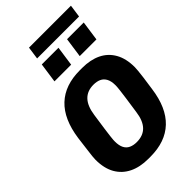

<svg xmlns="http://www.w3.org/2000/svg" viewBox="-305 -1118 1220 1220"><g transform="rotate(-45 304.5 -508.0)"><path d="M257 10Q183 10 129 -16.5Q75 -43 45.5 -94.5Q16 -146 16 -223Q16 -236 18 -255Q20 -274 24.5 -308Q29 -342 36 -399Q57 -548 135.5 -622Q214 -696 348 -696H368Q443 -696 496.5 -670Q550 -644 579.5 -592Q609 -540 609 -463Q609 -451 607 -432Q605 -413 601 -379Q597 -345 588 -287Q568 -139 489.5 -64.5Q411 10 277 10ZM281 -117Q339 -117 372 -151.5Q405 -186 414 -256Q424 -323 429.5 -363Q435 -403 437.5 -424Q440 -445 440.5 -454Q441 -463 441 -468Q441 -505 429 -527.5Q417 -550 395.5 -560Q374 -570 344 -570Q288 -570 255 -535.5Q222 -501 212 -431Q202 -364 196.5 -324Q191 -284 188.5 -263Q186 -242 185.5 -233Q185 -224 185 -219Q185 -182 196.5 -159.5Q208 -137 230 -127Q252 -117 281 -117ZM209 -941 221 -1026H598L586 -941ZM561 -760H411L430 -893H580ZM334 -760H184L203 -893H353Z"/></g></svg>

Font: Chivo Mono
Style: Bold Italic
Weight: 700
Italic angle: -8.05°
Monospace: yes
Version: Version 1.008